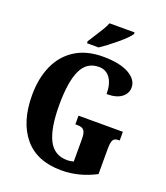

<svg xmlns="http://www.w3.org/2000/svg" viewBox="-166 -1040 1006 1163"><g transform="rotate(20 337.5 -458.5)"><path d="M45 -358Q45 -467 82 -549.5Q119 -632 192 -678Q265 -724 370 -724Q478 -724 537 -691Q596 -658 596 -607Q596 -568 563 -543Q530 -518 467 -518Q467 -583 441 -620Q415 -657 368 -657Q290 -657 255 -582.5Q220 -508 220 -358Q220 -209 257.5 -134.5Q295 -60 379 -60Q396 -60 420 -66V-210Q420 -250 408.5 -265.5Q397 -281 367 -281H352V-337H638V-281H630Q604 -281 595.5 -265Q587 -249 587 -206V-46Q480 10 367 10Q208 10 126.5 -88.5Q45 -187 45 -358ZM250 -780Q251 -781 275 -819Q299 -856 314 -881Q329 -906 337 -927H499V-917Q484 -892 428 -845Q372 -798 325 -767H250Z"/></g></svg>

Font: Noto Serif CondBlack
Style: Regular
Weight: 900
Width: 3
Designer: Monotype Design Team
Foundry: Monotype Imaging Inc.
Version: Version 1.001